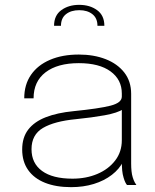

<svg xmlns="http://www.w3.org/2000/svg" viewBox="-20 -763 640 792"><path d="M273.5 9Q211 9 165.8 -9Q120.5 -27 96 -61.8Q71.5 -96.5 71.5 -146.5Q71.5 -196 96.5 -228.5Q121.5 -261 169 -279.5Q216.5 -298 283.5 -304.5Q388.5 -315 435.5 -327Q482.5 -339 482.5 -364.5Q482.5 -368 482.5 -371.2Q482.5 -374.5 482.5 -377.5Q482.5 -434.5 436 -468.5Q389.5 -502.5 305 -502.5Q217.5 -502.5 168 -464.8Q118.5 -427 118.5 -357.5H80Q80 -414 107.8 -454.2Q135.5 -494.5 186.2 -516.2Q237 -538 305 -538Q367 -538 415.8 -519Q464.5 -500 492.8 -463.8Q521 -427.5 521 -376Q521 -366 521 -355.5Q521 -345 521 -335V-88Q521 -72 522.5 -57.2Q524 -42.5 527.5 -31.5Q531.5 -18.5 535.8 -10.8Q540 -3 542.5 0H504Q501.5 -2 497.5 -9.8Q493.5 -17.5 490 -29.5Q485.5 -44 484 -60.2Q482.5 -76.5 482.5 -103.5L488.5 -98Q473 -66 441.5 -41.8Q410 -17.5 367 -4.2Q324 9 273.5 9ZM279 -26Q335.5 -26 381.5 -45.5Q427.5 -65 455 -100.8Q482.5 -136.5 482.5 -184.5V-328L490 -313.5Q464.5 -297 411.8 -287.5Q359 -278 294 -271.5Q204.5 -263 157.2 -235.2Q110 -207.5 110 -147.5Q110 -89.5 153.5 -57.8Q197 -26 279 -26ZM203 -656.5Q203 -699.5 233 -721.2Q263 -743 306.5 -743Q350.5 -743 380.5 -721.2Q410.5 -699.5 410.5 -656.5H382Q382 -688 361.2 -704.5Q340.5 -721 307 -721Q273 -721 252.2 -704.5Q231.5 -688 231.5 -656.5Z"/></svg>

Font: Epilogue ExtraLight
Style: Regular
Weight: 250
Designer: Tyler Finck
Foundry: Etcetera Type Co
Version: Version 2.112